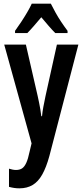

<svg xmlns="http://www.w3.org/2000/svg" viewBox="-20 -786 450 1046"><path d="M3 -543H121L185 -264Q189 -245 193 -226.5Q197 -208 200 -189Q203 -170 205 -153H209Q211 -176 216 -203Q221 -230 228 -263L290 -543H407L249 64Q232 126 210 165Q188 204 157.5 222Q127 240 86 240Q71 240 57.5 238Q44 236 29 232V133Q39 136 48.5 138Q58 140 67 140Q87 140 100 131.5Q113 123 123 101.5Q133 80 141 41L152 -5ZM257 -766Q268 -744 282 -718.5Q296 -693 313 -667.5Q330 -642 348 -618V-606H281Q264 -623 245 -645Q226 -667 205 -692Q184 -667 164 -644Q144 -621 129 -606H62V-618Q78 -640 95.5 -666.5Q113 -693 128.5 -719.5Q144 -746 153 -766Z"/></svg>

Font: Noto Sans Display ExtraCondensed SemiBold
Style: Regular
Weight: 600
Width: 2
Designer: Monotype Design Team
Foundry: Monotype Imaging Inc.
Version: Version 2.003